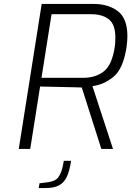

<svg xmlns="http://www.w3.org/2000/svg" viewBox="-20 -754 665 972"><path d="M191 -734H455Q528 -734 576.5 -697.5Q625 -661 625 -570Q625 -548 620 -511Q603 -406 555.5 -366Q508 -326 448 -318L552 0H493L394 -311Q376 -311 365 -312Q207 -315 183 -316L133 0H75ZM400 -360Q464 -360 505.5 -392.5Q547 -425 561 -516Q564 -534 564 -563Q564 -631 530.5 -656.5Q497 -682 444 -682H241L190 -360ZM180 174 211 170Q240 167 256.5 159Q273 151 284.5 128Q296 105 303 60H340Q332 112 318 141.5Q304 171 278.5 184.5Q253 198 210 198H176Z"/></svg>

Font: Exo Light
Style: Italic
Weight: 300
Italic angle: -9°
Designer: Natanael Gama
Foundry: Natanael Gama
Version: Version 1.500; ttfautohint (v1.6)